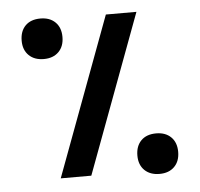

<svg xmlns="http://www.w3.org/2000/svg" viewBox="-45 -603 691 663"><g transform="rotate(-5 300.0 -271.0)"><path d="M345 -550H451L246.5 0H140.5ZM47.5 -485Q47.5 -518 66.2 -537Q85 -556 118.5 -556Q151 -556 170 -537.2Q189 -518.5 189 -486Q189 -453.5 170 -434.5Q151 -415.5 118.5 -415.5Q86 -415.5 66.8 -434.2Q47.5 -453 47.5 -485ZM411 -55Q411 -88 429.8 -107Q448.5 -126 482 -126Q514.5 -126 533.5 -107.2Q552.5 -88.5 552.5 -56Q552.5 -23.5 533.5 -4.5Q514.5 14.5 482 14.5Q449.5 14.5 430.2 -4.2Q411 -23 411 -55Z"/></g></svg>

Font: JuliaMono SemiBold
Style: Italic
Weight: 600
Italic angle: -9°
Monospace: yes
Designer: cormullion
Foundry: corm
Version: Version 0.056; ttfautohint (v1.8.4)